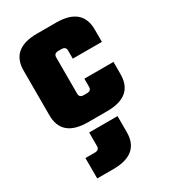

<svg xmlns="http://www.w3.org/2000/svg" viewBox="-187 -588 825 937"><g transform="rotate(-30 225.5 -119.5)"><path d="M431 -306H267V-352Q267 -374 242 -374H225Q200 -374 200 -352V-147Q200 -125 225 -125H242Q267 -125 267 -147V-193H431V-124Q431 0 284 0H177Q30 0 30 -124V-375Q30 -499 177 -499H284Q431 -499 431 -375ZM156 123V46H316V136Q316 260 169 260H78V145H131Q156 145 156 123Z"/></g></svg>

Font: Teko
Style: Bold
Weight: 700
Designer: Manushi Parikh, Jonny Pinhorn
Foundry: Indian Type Foundry
Version: Version 1.106;PS 1.0;hotconv 1.0.78;makeotf.lib2.5.61930; tt